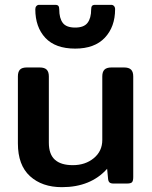

<svg xmlns="http://www.w3.org/2000/svg" viewBox="-20 -759 630 794"><path d="M126 -721Q126 -729 130.5 -734Q135 -739 142 -739H208Q218 -739 221.5 -734.5Q225 -730 225 -720Q225 -684 239.5 -664.5Q254 -645 291 -645Q327 -645 342 -664.5Q357 -684 357 -720Q357 -730 360.5 -734.5Q364 -739 374 -739H440Q447 -739 451.5 -734Q456 -729 456 -721Q456 -648 413.5 -603Q371 -558 291 -558Q209 -558 167.5 -602.5Q126 -647 126 -721ZM54 -166V-443Q54 -462 62.5 -471Q71 -480 91 -480H144Q164 -480 173 -471Q182 -462 182 -443V-169Q182 -121 207 -98.5Q232 -76 281 -76Q333 -76 368 -105Q403 -134 403 -180V-443Q403 -462 412 -471Q421 -480 441 -480H493Q513 -480 522 -471Q531 -462 531 -443V-27Q531 -11 526 -5.5Q521 0 505 0H449Q438 0 433 -4.5Q428 -9 427 -19L423 -61Q355 15 236 15Q154 15 104 -30.5Q54 -76 54 -166Z"/></svg>

Font: Mitr
Style: Regular
Weight: 400
Designer: Thanarat Vachiruckul
Foundry: Cadson Demak
Version: Version 1.003